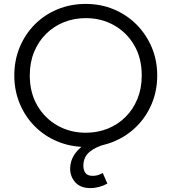

<svg xmlns="http://www.w3.org/2000/svg" viewBox="-20 -735 876 980"><path d="M441.5 225Q391 225 364.5 195.8Q338 166.5 338 125Q339 83 362 50.5Q385 18 422.2 -4Q459.5 -26 504 -36L520 1Q469 14 437.8 39.8Q406.5 65.5 405.5 109Q405 131.5 415.5 147Q426 162.5 452.5 162.5Q462.5 162.5 471.5 160.8Q480.5 159 489 155.5Q497.5 152 504.5 148L528 202Q508.5 213 486.2 219Q464 225 441.5 225ZM418 15Q340.5 15 273.8 -12.8Q207 -40.5 157.8 -90Q108.5 -139.5 80.8 -206Q53 -272.5 53 -350Q53 -428 80.8 -494.5Q108.5 -561 157.8 -610.5Q207 -660 273.8 -687.5Q340.5 -715 418 -715Q495 -715 561.5 -687Q628 -659 677.5 -609Q727 -559 754.8 -492.8Q782.5 -426.5 782.5 -350Q782.5 -272.5 754.8 -206Q727 -139.5 677.5 -90Q628 -40.5 561.5 -12.8Q495 15 418 15ZM418 -57.5Q477.5 -57.5 529.5 -78.2Q581.5 -99 620.5 -137.8Q659.5 -176.5 681.5 -230.2Q703.5 -284 703.5 -350Q703.5 -438 665.2 -503.8Q627 -569.5 562.2 -606Q497.5 -642.5 418 -642.5Q358.5 -642.5 306.5 -621.8Q254.5 -601 215.5 -562.5Q176.5 -524 154.2 -470.2Q132 -416.5 132 -350Q132 -262 170.5 -196.2Q209 -130.5 273.8 -94Q338.5 -57.5 418 -57.5Z"/></svg>

Font: Geologica Cursive ExtraLight
Style: Regular
Weight: 250
Designer: Sindre Bremnes, Frode Helland
Foundry: Monokrom Skriftforlag AS
Version: Version 1.010;gftools[0.9.28]